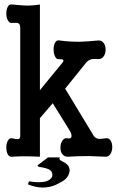

<svg xmlns="http://www.w3.org/2000/svg" viewBox="-20 -716 540 876"><path d="M72.3 -588.9V-94.7Q72.3 -83 62.5 -81.1Q54.7 -80.1 36.1 -85Q22.5 -87.9 15.6 -73.2Q8.8 -61.5 8.8 -43Q8.8 -24.4 15.6 -11.7Q22.5 1 36.1 -1Q66.4 -2.9 92.8 -2.9Q119.1 -2.9 162.1 -1V-176.8L220.7 -245.1L299.8 -117.2Q308.6 -100.6 305.7 -90.8Q302.7 -82 288.1 -85Q273.4 -87.9 264.6 -74.2Q255.9 -61.5 255.9 -43.9Q254.9 -25.4 263.7 -13.7Q273.4 0 291 -1Q330.1 -3.9 385.7 -3.9Q429.7 -2.9 461.9 -1Q475.6 0 484.4 -14.6Q492.2 -27.3 492.2 -44.9Q492.2 -63.5 484.4 -75.2Q475.6 -87.9 461.9 -85Q436.5 -81.1 426.8 -83Q414.1 -85.9 406.2 -98.6L277.3 -311.5L375 -432.6Q385.7 -443.4 399.4 -446.3Q408.2 -447.3 419.9 -447.3L426.8 -446.3Q443.4 -445.3 453.1 -459Q461.9 -471.7 461.9 -489.3Q461.9 -507.8 453.1 -519.5Q443.4 -533.2 426.8 -531.2Q377 -526.4 342.8 -525.4Q294.9 -525.4 252.9 -531.2Q239.3 -535.2 231.4 -521.5Q224.6 -509.8 224.6 -491.2Q224.6 -472.7 230.5 -460Q236.3 -445.3 247.1 -446.3Q262.7 -446.3 267.6 -443.4Q272.5 -439.5 264.6 -429.7L162.1 -304.7V-695.3Q130.9 -690.4 104.5 -690.4Q87.9 -690.4 49.8 -694.3L36.1 -695.3Q22.5 -698.2 15.6 -685.5Q8.8 -672.9 8.8 -654.3Q8.8 -635.7 15.6 -624Q22.5 -609.4 36.1 -611.3Q55.7 -613.3 62.5 -610.4Q72.3 -606.4 72.3 -588.9ZM112.3 111.3 107.4 125Q124 131.8 140.6 135.7Q157.2 139.6 173.8 139.6Q190.4 139.6 205.1 136.7Q219.7 133.8 233.4 127.9Q264.6 113.3 277.3 102.5Q294.9 86.9 297.9 62.5Q296.9 44.9 287.1 35.2Q280.3 28.3 266.6 21.5Q256.8 16.6 253.9 13.7Q249 8.8 252.9 2H199.2L150.4 39.1L156.2 44.9Q195.3 50.8 208 59.6Q220.7 68.4 218.8 87.9Q211.9 105.5 187.5 112.3Q159.2 119.1 112.3 111.3Z"/></svg>

Font: GungsuhChe
Style: Regular
Weight: 400
Monospace: yes
Version: Version 2.21